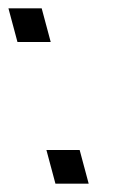

<svg xmlns="http://www.w3.org/2000/svg" viewBox="-83 -504 317 462"><path d="M39.4 -103 39.7 -102 50.4 -62H130.4L119.7 -102L119.4 -103L108.7 -143H28.7ZM-52 -444 -51.7 -443 -41 -403H39L28.3 -443L28 -444L17.3 -484H-62.7Z"/></svg>

Font: Nordica Advanced
Style: RegularLObl
Weight: 300
Version: Version 1.07